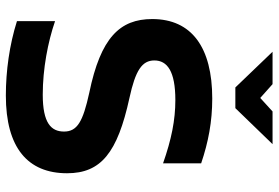

<svg xmlns="http://www.w3.org/2000/svg" viewBox="-164 -756 929 640"><g transform="rotate(90 300.0 -435.5)"><path d="M524 -515V-642C453 -666 385 -679 308 -679C137 -679 43 -610 43 -479C43 -371 105 -307 289 -269C385 -248 418 -229 418 -185C418 -142 390 -114 295 -114C209 -114 120 -131 50 -155V-28C129 -3 216 9 298 9C472 9 557 -64 557 -195C557 -308 489 -363 306 -403C214 -423 181 -445 181 -486C181 -529 217 -556 313 -556C380 -556 444 -543 524 -515ZM152 -880 271 -756H340L460 -880H351L306 -839L260 -880Z"/></g></svg>

Font: LT Wave Mono Bold
Style: Regular
Weight: 700
Designer: Daniel Lyons
Version: Version 2.5 (Glyphs App)